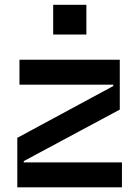

<svg xmlns="http://www.w3.org/2000/svg" viewBox="-20 -801 591 821"><path d="M349.4 -653.4V-780.5H207.4V-653.4ZM501.4 0V-106.5H81.7V-112.2L492.2 -332.4V-545.5H63.2V-438.9H464.5V-433.2L54 -211.6V0Z"/></svg>

Font: Riot Sans 2.0
Style: Bold
Weight: 600
Designer: Rasmus Andersson
Foundry: rsms
Version: Version 3.006;hotconv 1.0.109;makeotfexe 2.5.65596